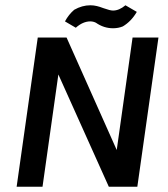

<svg xmlns="http://www.w3.org/2000/svg" viewBox="-20 -707 638 727"><path d="M482 -565H580L500 0H392L201 -425L141 0H43L123 -565H232L422 -139ZM226 -626Q240 -652 261 -670Q291 -687 322 -687Q335 -687 347 -684Q356 -682 372 -676Q397 -667 408 -667Q431 -667 455 -687L498 -662Q477 -626 445 -607Q428 -600 408 -600Q373 -600 343 -621Q333 -626 322 -626Q294 -626 267 -602Z"/></svg>

Font: Neutral Grotesk
Style: Italic
Weight: 400
Italic angle: -8°
Designer: Nawras Khrais
Foundry: Nawras Khrais
Version: Version 1.000